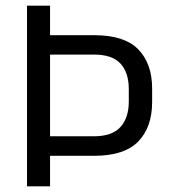

<svg xmlns="http://www.w3.org/2000/svg" viewBox="-20 -659 600 679"><path d="M313 -108H129.5V-177H311Q376.5 -177 406 -209.8Q435.5 -242.5 435.5 -300V-343.5Q435.5 -402 406.2 -434Q377 -466 312 -466H129V-534.5H313.5Q420.5 -534.5 469.2 -484.2Q518 -434 518 -346V-298Q518 -209 468.8 -158.5Q419.5 -108 313 -108ZM157 0H75.5V-639H157V-517.5V-486.5V-151.5V-129.5Z"/></svg>

Font: Anek Kannada
Style: Regular
Weight: 400
Version: Version 1.003